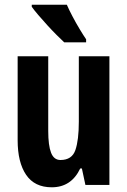

<svg xmlns="http://www.w3.org/2000/svg" viewBox="-20 -786 541 816"><path d="M445 -547V0H343L328 -70H321Q283 10 200 10Q127 10 91 -43Q55 -96 55 -190V-547H185V-229Q185 -168 197 -137Q209 -106 237 -106Q286 -106 300.5 -148.5Q315 -191 315 -269V-547ZM264 -766Q273 -745 288 -716.5Q303 -688 319 -661.5Q335 -635 346 -619V-606H253Q240 -618 220.5 -637.5Q201 -657 180.5 -679.5Q160 -702 142.5 -722.5Q125 -743 115 -757V-766Z"/></svg>

Font: Noto Sans Arabic ExtCond
Style: Bold
Weight: 700
Width: 2
Designer: Monotype Design Team, Nadine Chahine, Nizar Qandah and Khaled Hosny
Foundry: Monotype Imaging Inc.
Version: Version 2.012; ttfautohint (v1.8.4.7-5d5b)